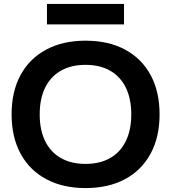

<svg xmlns="http://www.w3.org/2000/svg" viewBox="-20 -947 871 977"><path d="M415 10Q300 10 215 -35.5Q130 -81 84.5 -165.5Q39 -250 39 -365Q39 -481 84.5 -565Q130 -649 215 -694.5Q300 -740 415 -740Q532 -740 616.5 -694.5Q701 -649 746.5 -565Q792 -481 792 -365Q792 -250 746.5 -165.5Q701 -81 616.5 -35.5Q532 10 415 10ZM415 -113Q489 -113 541 -143Q593 -173 620.5 -229.5Q648 -286 648 -365Q648 -444 620.5 -500.5Q593 -557 541 -587Q489 -617 415 -617Q342 -617 289.5 -587Q237 -557 209.5 -500.5Q182 -444 182 -365Q182 -286 209.5 -229.5Q237 -173 289.5 -143Q342 -113 415 -113ZM219 -823V-927H611V-823Z"/></svg>

Font: M PLUS 2
Style: Bold
Weight: 700
Designer: Coji Morishita
Foundry: UNDERFOREST DESIGN
Version: Version 1.001